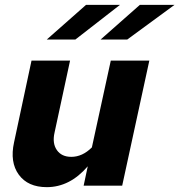

<svg xmlns="http://www.w3.org/2000/svg" viewBox="-20 -766 740 792"><path d="M173 6Q95 6 57.5 -45.5Q20 -97 38 -179L110 -516H269L205 -219Q195 -175 214.5 -147Q234 -119 274 -119Q320 -119 359 -158L437 -516H596L484 0H325L342 -80Q268 6 173 6ZM173 -603 335 -746H475L291 -603ZM395 -603 557 -746H700L505 -603Z"/></svg>

Font: Red Hat Mono
Style: Bold Italic
Weight: 700
Italic angle: -12°
Monospace: yes
Designer: Pentagram, MCKL
Foundry: Pentagram, MCKL
Version: Version 1.023; ttfautohint (v1.8.3)